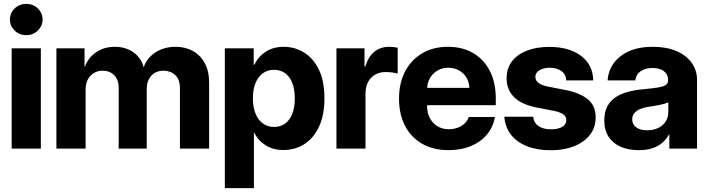

<svg xmlns="http://www.w3.org/2000/svg" viewBox="-20 -764 3643 987"><path d="M40 0V-515.6H190V0ZM115 -583.2Q80 -583.2 55.4 -606.9Q30.9 -630.7 31.1 -663.7Q30.9 -697.2 55.4 -720.7Q80 -744.1 115 -744.1Q149.8 -744.1 174.3 -720.7Q198.8 -697.2 199 -663.7Q198.8 -630.7 174.3 -606.9Q149.8 -583.2 115 -583.2Z M270 0V-515.6H414.6V-421.5H416.5Q433.3 -467.6 474.3 -495.5Q515.2 -523.4 570 -523.4Q625.9 -523.4 666.1 -494.8Q706.3 -466.1 717.7 -420.3H719.6Q735 -465.4 778.8 -494.4Q822.6 -523.4 882.5 -523.4Q932.5 -523.4 971.3 -502Q1010.2 -480.5 1032.6 -439.5Q1055 -398.4 1055 -339.6V0H905V-310.4Q905 -355.5 881 -377.9Q856.9 -400.3 821 -400.6Q780.8 -400.3 757.5 -374.4Q734.3 -348.4 734.3 -306.4V0H590.1V-313.9Q590.1 -353.5 567.5 -376.9Q544.8 -400.3 507.9 -400.6Q470.5 -400.3 445.3 -374.6Q420 -348.8 420 -301V0Z M1135.8 203.1V-515.6H1284.1V-431.6H1287.8Q1308.3 -473.9 1346.9 -498.7Q1385.4 -523.4 1438.4 -523.4Q1495.8 -523.4 1543.4 -493.9Q1591 -464.5 1619.4 -405.6Q1647.8 -346.8 1647.8 -258.4Q1647.8 -172.4 1620.1 -113.1Q1592.5 -53.9 1544.9 -23.3Q1497.3 7.2 1437.2 7.2Q1385.2 7.2 1346.3 -16.7Q1307.4 -40.5 1287.8 -80.9H1285.3V203.1ZM1280 -258.4Q1280 -213.5 1293.3 -180.4Q1306.6 -147.3 1331.1 -129.4Q1355.6 -111.5 1388.8 -111.5Q1421.4 -111.5 1445.3 -128.6Q1469.2 -145.7 1482.3 -178.5Q1495.4 -211.2 1495.4 -258.4Q1495.4 -305.5 1482.3 -338.2Q1469.2 -371 1445.3 -388Q1421.4 -405.1 1388.8 -405.1Q1355.6 -405.1 1331.1 -387.3Q1306.6 -369.4 1293.3 -336.6Q1280 -303.8 1280 -258.4Z M1709.5 0V-515.6H1853.8V-422.3H1858.1Q1872.9 -472.3 1904.3 -497.9Q1935.8 -523.4 1981 -523.4Q1993.1 -523.4 2004.5 -522Q2015.9 -520.6 2024.3 -518.2V-385.4Q2014.2 -389.2 1995.8 -391.5Q1977.5 -393.8 1961.2 -393.6Q1932.9 -393.8 1909.5 -381Q1886.1 -368.1 1872.5 -343.2Q1858.9 -318.3 1858.9 -282.2V0Z M2286 7.8Q2207.8 7.8 2150.6 -24.7Q2093.5 -57.1 2062.3 -116.7Q2031.2 -176.3 2031.2 -257.4Q2031.2 -336.4 2062.1 -396.2Q2093.1 -456 2149.7 -489.7Q2206.3 -523.4 2282.9 -523.4Q2358.2 -523.4 2413.5 -490.4Q2468.8 -457.4 2498.7 -397.9Q2528.6 -338.5 2528.6 -258V-223.2H2083.7V-312.3H2392.7Q2391.8 -343 2377.3 -366.2Q2362.8 -389.5 2338.6 -402.6Q2314.5 -415.8 2284.5 -415.8Q2252.4 -415.8 2227.9 -400.9Q2203.3 -385.9 2189.6 -361.2Q2176 -336.5 2175.7 -306.8V-219.1Q2175.4 -185.9 2188.8 -158.9Q2202.1 -131.9 2227.3 -115.9Q2252.4 -99.9 2287.8 -99.6Q2312.1 -99.9 2332.8 -107.5Q2353.5 -115.1 2368.5 -129.3Q2383.4 -143.5 2389.7 -162.7H2524.3Q2515.1 -111 2483.4 -72.7Q2451.8 -34.4 2401.3 -13.3Q2350.9 7.8 2286 7.8Z M3029.6 -350.6H2890.5Q2890 -380.8 2866.2 -398.3Q2842.4 -415.8 2806.9 -415.8Q2774.8 -415.8 2753.5 -403.1Q2732.1 -390.3 2732.1 -368.6Q2732.1 -351.3 2746.8 -338.9Q2761.5 -326.5 2793.1 -319.7L2889.6 -300.8Q2961.4 -286.4 3001.8 -253.5Q3042.1 -220.5 3042.1 -160.7Q3042.1 -108.2 3012.2 -70.3Q2982.3 -32.3 2930.4 -12Q2878.5 8.4 2812.4 8.4Q2741.7 8.4 2689.5 -12.1Q2637.2 -32.6 2607 -71.2Q2576.9 -109.8 2572.6 -163.9H2720.8Q2724.9 -131.4 2749.2 -115.3Q2773.5 -99.2 2812.8 -99.2Q2848 -99.2 2869.6 -111.6Q2891.1 -124 2891.1 -146.5Q2891.1 -167 2873.4 -177.8Q2855.7 -188.6 2826.3 -194.3L2738 -211.5Q2660.1 -226.9 2622.2 -265.2Q2584.3 -303.6 2584.3 -362.1Q2584.3 -412.2 2611.4 -448.1Q2638.6 -484.1 2688 -503.5Q2737.4 -522.9 2804 -522.9Q2905.4 -522.9 2966.5 -477.2Q3027.6 -431.5 3029.6 -350.6Z M3263.8 8Q3212.2 8 3172.3 -8.9Q3132.3 -25.8 3109.4 -59.7Q3086.4 -93.7 3086.4 -144.9Q3086.4 -188.8 3102.4 -218.1Q3118.5 -247.4 3146.3 -265.3Q3174.2 -283.2 3210.6 -292.5Q3247.1 -301.9 3287.4 -305.3Q3334.4 -309.8 3362.3 -314.2Q3390.1 -318.7 3402.2 -327.1Q3414.4 -335.4 3414.4 -351.8V-354.1Q3414.4 -382 3392.8 -398.3Q3371.3 -414.6 3334.1 -414.6Q3296.8 -414.6 3272.8 -397.5Q3248.7 -380.3 3245.6 -350.6H3103.6Q3106.6 -398.8 3134.1 -437.9Q3161.5 -477 3212.3 -500.2Q3263.1 -523.4 3335.8 -523.4Q3406.2 -523.4 3457.2 -501.5Q3508.3 -479.5 3535.7 -441.1Q3563.2 -402.7 3563.2 -353.5V0H3420.8V-72.7H3418.8Q3404.9 -46.8 3383.3 -28.8Q3361.7 -10.8 3331.9 -1.4Q3302.1 8 3263.8 8ZM3306.5 -94.3Q3339.5 -94.3 3364 -106.3Q3388.6 -118.3 3402.1 -139.4Q3415.5 -160.4 3415.5 -187.7V-238.1Q3403 -231.6 3376.2 -225.9Q3349.3 -220.1 3315.1 -215.2Q3291.2 -211.9 3271.9 -204Q3252.6 -196.1 3241.3 -182.9Q3230 -169.6 3230 -150Q3230.2 -123.8 3251 -109.1Q3271.9 -94.3 3306.5 -94.3Z"/></svg>

Font: Inter Display V
Style: Regular
Weight: 400
Designer: Rasmus Andersson
Foundry: rsms
Version: Version 3.015;git-src